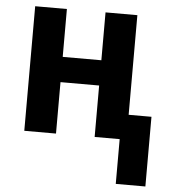

<svg xmlns="http://www.w3.org/2000/svg" viewBox="-53 -594 741 839"><g transform="rotate(5 317.5 -174.5)"><path d="M485.8 196.3V0H376V-225.6H206.5V0H67.4V-546.4H206.5V-336.4H376V-546.4H515.6V-109.4H615.7V196.3Z"/></g></svg>

Font: Open Sans SemiCondensed
Style: Bold
Weight: 700
Width: 4
Designer: Monotype Design Team
Foundry: Monotype Imaging Inc.
Version: Version 3.003